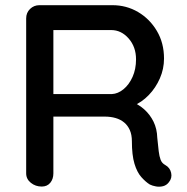

<svg xmlns="http://www.w3.org/2000/svg" viewBox="-20 -720 721 741"><path d="M141 0Q117 0 99 -14.5Q81 -29 81 -51V-649Q81 -671 96 -685.5Q111 -700 132 -700H414Q468 -700 513 -673.5Q558 -647 585.5 -600.5Q613 -554 613 -494Q613 -454 597 -417.5Q581 -381 554 -353Q527 -325 493 -311L482 -330Q513 -319 536 -298.5Q559 -278 572.5 -250.5Q586 -223 587 -188Q590 -157 592.5 -136.5Q595 -116 600 -103Q605 -90 618 -83Q636 -73 640.5 -53Q645 -33 632 -17Q623 -5 609.5 -1.5Q596 2 582 -0.5Q568 -3 558 -8Q542 -18 525.5 -36.5Q509 -55 499 -88Q489 -121 489 -175Q489 -200 481 -218Q473 -236 459 -247.5Q445 -259 426 -264.5Q407 -270 384 -270H172L186 -290V-51Q186 -29 174 -14.5Q162 0 141 0ZM173 -357H412Q435 -358 456.5 -375.5Q478 -393 491.5 -423Q505 -453 505 -491Q505 -539 476.5 -571.5Q448 -604 409 -604H175L186 -630V-336Z"/></svg>

Font: Quicksand Light SemiBold
Style: Regular
Weight: 600
Version: Version 3.006